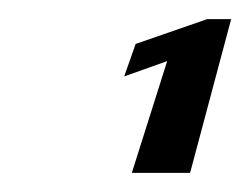

<svg xmlns="http://www.w3.org/2000/svg" viewBox="-20 -597 262 201"><path d="M110 -517 155 -533 118 -416H179L222 -577H197L122 -551Z"/></svg>

Font: Hussar Milosc
Style: Bold
Weight: 700
Foundry: Cannot Into Space Fonts
Version: Version 1.02